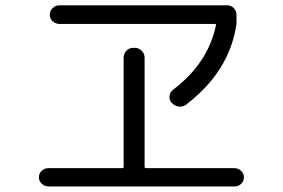

<svg xmlns="http://www.w3.org/2000/svg" viewBox="-20 -713 1040 706"><path d="M617.2 -383.8Q745.1 -480.5 774.4 -621.1Q774.4 -625 769.5 -625H198.2Q184.6 -625 173.8 -634.8Q163.1 -644.5 163.1 -658.7Q163.1 -672.9 173.3 -683.1Q183.6 -693.4 198.2 -693.4H815.4Q830.1 -693.4 839.8 -683.1Q849.6 -672.9 849.6 -658.2V-625Q824.2 -450.2 664.1 -328.1Q652.3 -319.3 637.2 -321.3Q622.1 -323.2 612.3 -334L610.4 -335.9Q601.6 -346.7 603.5 -360.8Q605.5 -375 617.2 -383.8ZM158.2 -27.3Q144.5 -27.3 133.8 -37.1Q123 -46.9 123 -61Q123 -75.2 133.3 -85Q143.6 -94.7 158.2 -94.7H429.7Q434.6 -94.7 434.6 -99.6V-501Q434.6 -515.6 444.8 -526.4Q455.1 -537.1 469.7 -537.1H475.6Q490.2 -537.1 501 -526.4Q511.7 -515.6 511.7 -501V-99.6Q511.7 -94.7 516.6 -94.7H841.8Q855.5 -94.7 866.2 -85Q877 -75.2 877 -61Q877 -46.9 866.7 -37.1Q856.4 -27.3 841.8 -27.3Z"/></svg>

Font: Rounded-L Mgen+ 2m regular
Style: Regular
Weight: 400
Designer: [Source Han Sans]
Ryoko NISHIZUKA  (kana & ideographs); Paul D. Hunt (Latin, Greek & Cyrillic); Wenlong ZHANG  (bopomofo
Version: Version 1.059.20150602